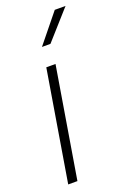

<svg xmlns="http://www.w3.org/2000/svg" viewBox="-144 -791 566 842"><g transform="rotate(-20 139.0 -370.0)"><path d="M21.5 0 106.9 -515.6H149.9L64.5 0ZM119.6 -606 228 -739.7H278.3L159.2 -606Z"/></g></svg>

Font: Inter Display ExtraLight
Style: Italic
Weight: 200
Italic angle: -9.39999°
Designer: Rasmus Andersson
Foundry: rsms
Version: Version 4.000;git-a52131595